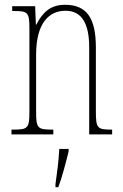

<svg xmlns="http://www.w3.org/2000/svg" viewBox="-20 -562 513 803"><path d="M28 0H203V-20H197C137 -20 131 -26 131 -96V-333C131 -467 186 -517 254 -517C326 -517 353 -457 353 -364V0H449V-20H445C387 -20 381 -26 381 -96V-363C381 -486 343 -542 252 -542C189 -542 157 -508 132 -459H130L127 -536H31V-516H36C97 -516 103 -511 103 -441V-96C103 -26 97 -20 36 -20H28ZM212 208V221H224C239 181 257 113 267 71V61H228C225 114 219 159 212 208Z"/></svg>

Font: Noto Serif Hebrew ExtraCondensed Thin
Style: Regular
Weight: 100
Width: 2
Designer: Monotype Design Team
Foundry: Monotype Imaging Inc.
Version: Version 2.004